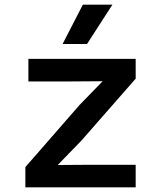

<svg xmlns="http://www.w3.org/2000/svg" viewBox="-20 -805 690 825"><path d="M89 0V-87L321 -353L421 -456L274 -455H102V-552H563V-467L329 -200L228 -96L375 -97H563V0ZM249 -616 336 -785H463L354 -616Z"/></svg>

Font: Azeret Mono Medium
Style: Regular
Weight: 500
Designer: Martin Vácha
Foundry: Displaay
Version: Version 1.002